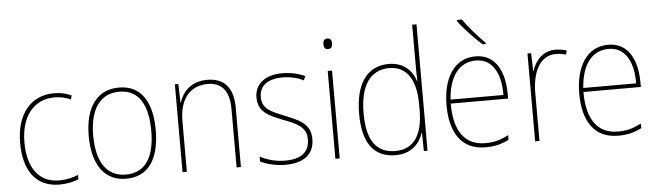

<svg xmlns="http://www.w3.org/2000/svg" viewBox="-48 -953 3939 1150"><g transform="rotate(-5 1921.5 -377.5)"><path d="M269 10C314 10 356 0 384 -12V-38C351 -24 310 -15 270 -15C137 -15 81 -121 81 -260C81 -416 159 -513 283 -513C316 -513 349 -507 381 -492L387 -516C356 -530 323 -538 283 -538C141 -538 55 -429 55 -259C55 -101 121 10 269 10Z M871 -264C871 -423 815 -538 673 -538C541 -538 468 -436 468 -265C468 -97 536 10 670 10C807 10 871 -97 871 -264ZM495 -265C495 -421 556 -513 673 -513C798 -513 844 -408 844 -264C844 -110 791 -15 670 -15C551 -15 495 -112 495 -265Z M1204 -538C1104 -538 1054 -477 1035 -416H1033L1030 -528H1009V0H1035V-305C1035 -446 1106 -513 1204 -513C1285 -513 1334 -465 1334 -352V0H1360V-357C1360 -481 1303 -538 1204 -538Z M1801 -130C1801 -226 1726 -251 1646 -284C1571 -315 1515 -334 1515 -407C1515 -477 1569 -513 1654 -513C1699 -513 1749 -502 1780 -484L1792 -509C1756 -526 1708 -538 1654 -538C1549 -538 1489 -485 1489 -407C1489 -317 1555 -292 1638 -259C1716 -229 1774 -206 1774 -131C1774 -59 1730 -15 1628 -15C1573 -15 1521 -29 1477 -53V-23C1509 -7 1564 10 1628 10C1744 10 1801 -44 1801 -130Z M1942 -722C1922 -722 1916 -706 1916 -690C1916 -673 1922 -658 1941 -658C1962 -658 1968 -672 1968 -690C1968 -706 1964 -722 1942 -722ZM1954 -528H1928V0H1954Z M2290 10C2386 10 2436 -48 2456 -110H2458L2460 0H2482V-760H2456V-526C2456 -491 2456 -457 2458 -420H2456C2438 -482 2385 -538 2296 -538C2166 -538 2093 -438 2093 -255C2093 -83 2157 10 2290 10ZM2290 -15C2173 -15 2120 -98 2120 -255C2120 -426 2183 -513 2297 -513C2401 -513 2456 -428 2456 -284V-248C2456 -103 2406 -15 2290 -15Z M2755 -765H2725V-758C2759 -711 2819 -648 2866 -606H2885V-614C2842 -656 2787 -718 2755 -765ZM2817 -538C2683 -538 2619 -416 2619 -261C2619 -100 2683 10 2830 10C2886 10 2929 -1 2971 -23V-51C2919 -24 2883 -15 2830 -15C2708 -15 2644 -105 2645 -269H2990V-295C2990 -427 2941 -538 2817 -538ZM2817 -513C2919 -513 2965 -420 2964 -293H2646C2656 -438 2721 -513 2817 -513Z M3297 -536C3219 -536 3174 -478 3156 -420H3154L3151 -528H3129V0H3155V-290C3155 -410 3200 -510 3297 -510C3321 -510 3340 -507 3358 -501L3365 -525C3345 -532 3322 -536 3297 -536Z M3615 -538C3481 -538 3417 -416 3417 -261C3417 -100 3481 10 3628 10C3684 10 3727 -1 3769 -23V-51C3717 -24 3681 -15 3628 -15C3506 -15 3442 -105 3443 -269H3788V-295C3788 -427 3739 -538 3615 -538ZM3615 -513C3717 -513 3763 -420 3762 -293H3444C3454 -438 3519 -513 3615 -513Z"/></g></svg>

Font: Noto Sans Devanagari SemiCondensed Thin
Style: Regular
Weight: 100
Width: 4
Designer: Jelle Bosma - Monotype Design Team
Foundry: Monotype Imaging Inc.
Version: Version 2.004